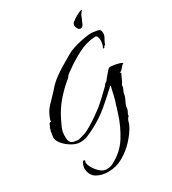

<svg xmlns="http://www.w3.org/2000/svg" viewBox="-207 -752 939 1051"><g transform="rotate(-30 262.5 -226.0)"><path d="M164 195Q121 195 91 177Q61 159 58 118Q57 107 62 93Q67 79 74 73Q82 73 83 78Q81 82 80.5 85Q80 88 80 91Q81 106 93.5 126.5Q106 147 124 162.5Q142 178 161 178Q173 178 183.5 176Q194 174 203 169Q271 134 308.5 74Q346 14 367 -53L374 -75Q376 -82 378 -87Q380 -92 380 -93H381L379 -94Q390 -121 396 -149.5Q402 -178 409 -206L408 -209Q361 -165 314 -125Q267 -85 210 -55Q185 -42 162 -32Q139 -22 110 -22Q88 -22 62 -36.5Q36 -51 16.5 -72.5Q-3 -94 -5 -115Q-5 -119 -3.5 -130Q-2 -141 0 -152Q2 -163 5 -167L4 -172Q11 -180 13.5 -190Q16 -200 29 -201Q29 -203 28.5 -205Q28 -207 28 -209Q43 -255 69 -281.5Q95 -308 125 -340Q130 -345 134.5 -351Q139 -357 144 -362Q166 -384 191.5 -402Q217 -420 243 -435L301 -469Q319 -480 344.5 -488Q370 -496 396.5 -501.5Q423 -507 443.5 -509Q464 -511 472 -509Q486 -507 502 -504Q518 -501 518 -478Q518 -463 510.5 -450.5Q503 -438 497 -424Q496 -420 495 -417Q494 -414 489 -414H488Q487 -410 485 -407Q483 -404 478 -402L477 -404H476V-408Q481 -416 483.5 -429Q486 -442 486 -452Q486 -461 482 -472Q478 -483 467 -482Q412 -479 358.5 -451Q305 -423 262 -391Q255 -386 247.5 -381Q240 -376 235 -369Q233 -367 231 -364Q229 -361 227 -359Q223 -355 218.5 -352Q214 -349 210 -345Q173 -313 140.5 -274.5Q108 -236 85 -190Q75 -169 67 -152.5Q59 -136 55.5 -119Q52 -102 54 -76Q56 -53 71.5 -46Q87 -39 111 -39Q112 -39 121 -41.5Q130 -44 139.5 -47Q149 -50 150 -50Q167 -55 194.5 -71.5Q222 -88 248.5 -106.5Q275 -125 289 -136Q312 -155 334 -176Q356 -197 378 -218Q383 -223 387 -229.5Q391 -236 399 -238Q402 -243 413.5 -256.5Q425 -270 436.5 -283Q448 -296 451 -297Q454 -298 457 -298Q460 -298 463 -298Q468 -298 483.5 -295.5Q499 -293 514 -288.5Q529 -284 530 -277Q523 -276 519 -271Q515 -266 510 -260Q505 -254 500 -249.5Q495 -245 488 -245Q488 -245 489 -244L490 -243Q491 -242 491 -241H495Q492 -235 486.5 -222Q481 -209 475 -197Q469 -185 464 -180Q465 -168 460.5 -159.5Q456 -151 452 -140Q451 -135 450 -129Q449 -123 447 -118Q443 -105 436 -92Q429 -79 426 -65Q425 -58 424 -51.5Q423 -45 420 -39Q417 -33 414 -28Q411 -23 412 -15Q400 -5 396.5 9Q393 23 386 37Q368 72 334.5 108.5Q301 145 257.5 170Q214 195 164 195ZM422 -560Q415 -560 408 -570.5Q401 -581 401 -591Q401 -609 419 -616Q423 -621 435 -628Q447 -635 459.5 -641Q472 -647 478 -647V-645L480 -644Q479 -643 477.5 -641.5Q476 -640 474 -638L466 -627Q462 -622 459 -612L455 -602Q449 -588 442.5 -574Q436 -560 422 -560Z"/></g></svg>

Font: Qwitcher Grypen
Style: Bold
Weight: 700
Designer: Robert E. Leuschke
Foundry: Robert E. Leuschke
Version: Version 1.100; ttfautohint (v1.8.3)